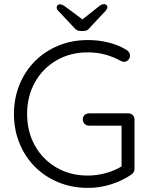

<svg xmlns="http://www.w3.org/2000/svg" viewBox="-20 -905 735 935"><path d="M408 10Q331 10 265 -17Q199 -44 150.5 -92.5Q102 -141 75 -207Q48 -273 48 -350Q48 -427 75 -493Q102 -559 150.5 -607.5Q199 -656 265 -683Q331 -710 408 -710Q461 -710 510.5 -697.5Q560 -685 599 -660Q606 -655 609.5 -648.5Q613 -642 613 -635Q613 -621 604 -612.5Q595 -604 585 -604Q580 -604 575.5 -605.5Q571 -607 567 -609Q533 -628 493 -639Q453 -650 408 -650Q322 -650 255 -611Q188 -572 150 -504Q112 -436 112 -350Q112 -264 150 -196Q188 -128 255 -89Q322 -50 408 -50Q453 -50 498.5 -63Q544 -76 577 -98L572 -77V-307L587 -293H414Q401 -293 392 -302Q383 -311 383 -323Q383 -337 392 -345Q401 -353 414 -353H605Q618 -353 626.5 -344.5Q635 -336 635 -323V-82Q635 -74 631 -67Q627 -60 620 -55Q576 -25 521.5 -7.5Q467 10 408 10ZM371 -802 459 -872Q467 -879 474 -882Q481 -885 486 -885Q494 -885 498.5 -880.5Q503 -876 503 -870Q503 -866 501 -862Q499 -858 495 -853L418 -771Q412 -762 404 -758Q396 -754 385 -754H374Q363 -754 355 -758Q347 -762 340 -771L264 -852Q259 -857 257.5 -861Q256 -865 256 -869Q256 -875 260.5 -879.5Q265 -884 272 -884Q283 -884 299 -872L389 -805Z"/></svg>

Font: Quicksand Light
Style: Regular
Weight: 400
Version: Version 3.004